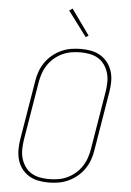

<svg xmlns="http://www.w3.org/2000/svg" viewBox="-63 -1007 726 1061"><g transform="rotate(5 300.0 -476.5)"><path d="M247 8Q217 8 189 2.5Q161 -3 137.5 -17.5Q114 -32 97.5 -54Q81 -76 73.5 -103Q66 -130 66 -159.5Q66 -189 71 -218L125 -544Q129 -571 138.5 -597.5Q148 -624 164.5 -648Q181 -672 204 -691Q227 -710 253.5 -722Q280 -734 307.5 -738.5Q335 -743 362 -743Q392 -743 420 -737.5Q448 -732 471.5 -717.5Q495 -703 511.5 -681Q528 -659 536 -632Q544 -605 543.5 -575.5Q543 -546 538 -517L484 -191Q480 -164 470.5 -137.5Q461 -111 444.5 -87Q428 -63 405 -44Q382 -25 355.5 -13Q329 -1 301.5 3.5Q274 8 247 8ZM247 -11Q272 -11 297.5 -15Q323 -19 347 -30Q371 -41 392 -58.5Q413 -76 428 -98.5Q443 -121 451.5 -145.5Q460 -170 464 -194L518 -520Q522 -546 522.5 -572.5Q523 -599 516 -623Q509 -647 495 -667.5Q481 -688 460 -701Q439 -714 413.5 -719Q388 -724 362 -724Q337 -724 311.5 -720Q286 -716 262 -705Q238 -694 217 -676.5Q196 -659 181 -636.5Q166 -614 157.5 -589.5Q149 -565 145 -541L91 -215Q87 -189 86.5 -162.5Q86 -136 93 -112Q100 -88 114 -67.5Q128 -47 149 -34Q170 -21 195.5 -16Q221 -11 247 -11ZM382 -810 278 -949 296 -961 397 -820Z"/></g></svg>

Font: Iosevka SS04 Th Ex Obl
Style: Regular
Weight: 100
Width: 7
Italic angle: -9°
Monospace: yes
Designer: Belleve Invis
Foundry: Belleve Invis
Version: Version 19.0.0; ttfautohint (v1.8.4)